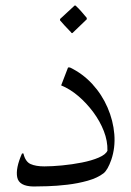

<svg xmlns="http://www.w3.org/2000/svg" viewBox="-20 -674 476 697"><path d="M202 -364 227 -429H234Q280 -407 315 -369Q350 -331 370.5 -283.5Q391 -236 395 -187Q399 -138 384 -94Q371 -57 356 -45Q334 -28 298.5 -18Q263 -8 224.5 -3.5Q186 1 152.5 2Q119 3 101 3Q49 2 42.5 -30.5Q36 -63 60 -117H65Q72 -87 91 -78.5Q110 -70 141 -70Q169 -70 205.5 -73.5Q242 -77 277.5 -84Q313 -91 338.5 -102Q364 -113 370 -127Q371 -162 357 -198Q343 -234 318.5 -267Q294 -300 264 -325.5Q234 -351 202 -364ZM240 -554Q239 -556 231 -564Q223 -572 213.5 -582.5Q204 -593 198 -600V-605L251 -654H254Q266 -643 275.5 -632Q285 -621 295 -609V-604L243 -554Z"/></svg>

Font: Bona Nova SC
Style: Italic
Weight: 400
Italic angle: -4°
Designer: Mateusz Machalski
Foundry: Capitalics
Version: Version 4.001; ttfautohint (v1.8.4.7-5d5b)